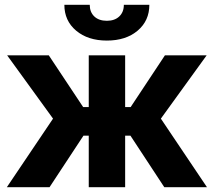

<svg xmlns="http://www.w3.org/2000/svg" viewBox="-20 -775 885 795"><path d="M8.4 0 199.6 -283.8 9.6 -545.9H182L324.2 -331.8H347.5V-545.9H498.2V-331.8H521.1L662.9 -545.9H835.7L646.1 -283.8L836.9 0H660.2L520.1 -213.3H498.2V0H347.5V-213.3H325.6L185.2 0ZM422.5 -607Q344.1 -607 295.3 -648Q246.5 -689 246.5 -755.1H351.6Q351.6 -724.8 370.6 -706.8Q389.6 -688.9 422.5 -688.9Q454.7 -688.9 473.7 -706.8Q492.8 -724.8 492.8 -755.1H598.4Q598.4 -689 549.8 -648Q501.1 -607 422.5 -607Z"/></svg>

Font: Inter Tight
Style: Regular
Weight: 400
Designer: Rasmus Andersson
Foundry: rsms
Version: Version 3.002